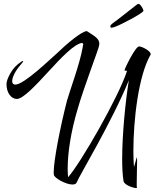

<svg xmlns="http://www.w3.org/2000/svg" viewBox="-20 -931 786 976"><path d="M546 -790C551 -790 558 -792 568 -796C596 -806 709 -865 709 -876C709 -876 709 -877 709 -878C709 -883 694 -911 685 -911C681 -911 679 -911 671 -904C665 -900 564 -819 552 -812C545 -807 541 -802 541 -798C541 -793 543 -790 546 -790ZM672 25C675 25 676 25 676 24C675 21 675 12 675 1C675 -32 677 -90 677 -115C677 -126 676 -131 675 -131C674 -131 668 -102 661 -82C659 -106 658 -133 658 -163C658 -319 683 -546 746 -654V-656C746 -672 702 -695 687 -695C668 -695 613 -581 613 -574C613 -572 617 -571 626 -571C582 -435 388 -99 326 -30C325 -43 324 -58 324 -73C324 -152 339 -257 375 -378C405 -483 480 -679 483 -696C484 -701 485 -706 485 -709C485 -734 461 -748 421 -773C395 -771 325 -714 266 -657C239 -634 103 -501 58 -501C47 -501 42 -507 42 -519C42 -538 57 -570 86 -603C94 -612 98 -618 98 -620C98 -621 97 -621 96 -621C95 -621 92 -620 89 -618C64 -602 46 -582 33 -559C20 -536 13 -517 13 -503C13 -459 37 -428 66 -428C97 -428 161 -496 227 -568C293 -640 359 -709 398 -713C401 -708 403 -710 403 -707C403 -707 402 -701 400 -689C387 -611 334 -467 321 -421C286 -285 253 -116 253 -55C253 -50 253 -45 254 -42C256 -26 315 7 348 7C361 7 368 3 371 -6C378 -29 549 -311 635 -523C617 -412 601 -244 601 -123C601 -79 603 -41 608 -10C612 10 659 25 672 25Z"/></svg>

Font: Comforter
Style: Regular
Weight: 400
Designer: Robert E. Leuschke
Foundry: Robert E. Leuschke
Version: Version 1.013; ttfautohint (v1.8.3)